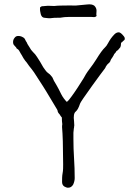

<svg xmlns="http://www.w3.org/2000/svg" viewBox="-20 -864 640 897"><path d="M333 -838 386 -843Q410 -846 421 -837Q431 -827 431 -814L430 -796Q435 -786 420 -784L405 -785Q405 -785 305 -785Q280 -785 260 -781Q253 -781 246 -781Q231 -781 226 -780Q212 -778 205 -779Q204 -779 187 -781Q175 -782 170.5 -797.5Q166 -813 167 -828V-829Q174 -836 180 -835L203 -837H205L233 -836Q250 -838 269 -838Q313 -839 333 -838ZM268 -317Q265 -319 265 -320Q264 -322 262 -324L261 -326Q260 -329 258 -330Q251 -338 250 -342Q249 -349 247 -352Q222 -395 196 -437Q193 -443 139 -526Q134 -534 128 -541Q122 -549 116 -556Q110 -565 104 -573Q101 -577 98 -580L89 -593Q80 -610 78 -612Q68 -632 63 -634Q56 -638 56 -641Q56 -642 56 -642Q55 -642 55 -643L52 -646Q47 -651 44 -655Q41 -660 41 -667Q41 -679 48 -687Q54 -696 65 -696Q77 -696 87 -690Q95 -686 98 -678Q101 -671 105 -666Q107 -663 108 -659Q109 -657 111 -654Q115 -649 118 -643Q124 -631 134 -621Q145 -611 153 -598Q160 -587 167 -576Q174 -565 182 -550Q186 -544 192 -536Q198 -527 207 -521Q213 -517 217 -512Q224 -504 225 -502Q230 -488 243 -468Q249 -458 254 -448Q259 -437 266 -424Q271 -414 278 -404.5Q285 -395 292 -388Q300 -393 314 -413Q328 -432 343 -455Q368 -493 371 -499Q383 -521 389 -529Q420 -570 430 -587Q455 -628 471 -643Q477 -648 484 -661Q491 -674 498 -684Q506 -695 515 -704Q524 -713 535 -713Q544 -713 559 -694Q563 -689 563 -684Q563 -680 562 -678Q560 -677 555 -672Q554 -671 553 -670.5Q552 -670 552 -668Q551 -667 550 -667Q545 -666 545 -657Q545 -649 542 -643Q540 -640 536.5 -636.5Q533 -633 531 -630Q530 -629 528 -628L525 -626Q524 -625 523 -624Q523 -621 518 -616.5Q513 -612 510 -604Q504 -594 502 -591Q500 -590 499 -587Q498 -585 496 -581V-579Q494 -577 494 -576Q494 -575 492 -574Q491 -572 491 -571Q490 -571 489 -569H487V-568L486 -567Q480 -562 478 -558Q474 -552 474 -552Q473 -548 470 -544Q458 -529 411 -464Q357 -389 354 -380Q345 -352 334 -343Q321 -333 326 -297Q327 -288 327 -279Q327 -274 326 -272Q326 -271 326 -268Q326 -266 325 -264Q324 -259 324 -254Q323 -249 323 -244V-215Q323 -169 326 -123.5Q329 -78 329 -32Q329 -18 322 -2Q313 14 296 13Q291 13 280 7Q270 0 270 -14Q270 -38 271 -45L274 -65Q275 -72 275 -96Q274 -134 274 -169Q274 -204 272 -240Q271 -255 270 -269Q270 -272 270 -276Q271 -280 271 -284Q269 -298 269 -313Q269 -316 268 -316Z"/></svg>

Font: ToneOZ-Tsuipita-TC
Style: Tsuipita-TC
Weight: 400
Designer: :Jeffrey Xuan (Chih-Lin Hsuan)  :
Foundry: jeffreyx@gmail.com, cjkFonts.io
Version: Version 0.24071